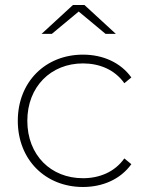

<svg xmlns="http://www.w3.org/2000/svg" viewBox="-20 -742 591 766"><path d="M311 4C390 4 461 -27 504 -87L476 -110C438 -56 377 -31 311 -31C183 -31 89 -123 89 -260C89 -396 183 -489 311 -489C377 -489 438 -464 476 -410L504 -433C461 -493 390 -524 311 -524C161 -524 51 -415 51 -260C51 -105 161 4 311 4ZM294 -696 401 -607H442L317 -722H271L146 -607H187Z"/></svg>

Font: Montserrat-Alt1 ExtLt
Style: Regular
Weight: 200
Designer: Differentunic
Foundry: Differentunic
Version: Version 7.222